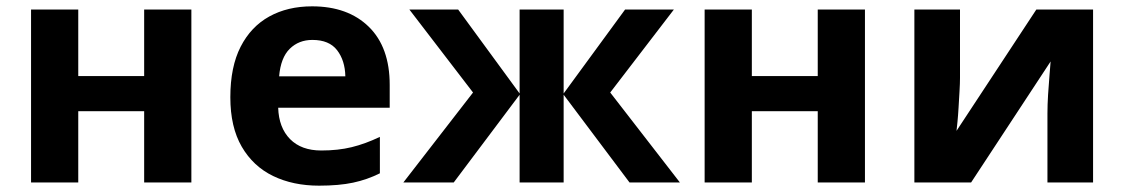

<svg xmlns="http://www.w3.org/2000/svg" viewBox="-20 -576 3548 606"><path d="M227 -546V-336H435V-546H584V0H435V-225H227V0H78V-546Z M965 -556Q1078 -556 1144 -491.5Q1210 -427 1210 -308V-236H858Q860 -173 895.5 -137Q931 -101 994 -101Q1047 -101 1090 -111.5Q1133 -122 1179 -144V-29Q1139 -9 1094.5 0.5Q1050 10 987 10Q905 10 842 -20.5Q779 -51 743 -113Q707 -175 707 -269Q707 -365 739.5 -428.5Q772 -492 830 -524Q888 -556 965 -556ZM966 -450Q923 -450 894.5 -422Q866 -394 861 -335H1070Q1069 -385 1044 -417.5Q1019 -450 966 -450Z M2107 -546 1906 -284 2126 0H1967L1759 -277V0H1620V-277L1412 0H1253L1473 -284L1272 -546H1426L1620 -281V-546H1759V-281L1953 -546Z M2353 -546V-336H2561V-546H2710V0H2561V-225H2353V0H2204V-546Z M3010 -546V-330Q3010 -313 3008.5 -288Q3007 -263 3005.5 -237Q3004 -211 3002 -191Q3000 -171 2999 -163L3251 -546H3430V0H3286V-218Q3286 -245 3288 -277.5Q3290 -310 3292.5 -338.5Q3295 -367 3296 -382L3045 0H2866V-546Z"/></svg>

Font: Noto IKEA Latin
Style: Bold
Weight: 700
Designer: Monotype Design Team
Foundry: Monotype Imaging Inc.
Version: Version 1.0